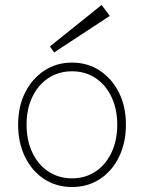

<svg xmlns="http://www.w3.org/2000/svg" viewBox="-20 -742 580 773"><path d="M270 11Q207 11 158 -21Q109 -53 81 -110Q53 -167 53 -240Q53 -313 81 -369Q109 -425 158 -457.5Q207 -490 270 -490Q333 -490 382 -457.5Q431 -425 459 -369Q487 -313 487 -240Q487 -167 459 -110Q431 -53 382 -21Q333 11 270 11ZM270 -24Q323 -24 364 -51Q405 -78 428.5 -127Q452 -176 452 -240Q452 -304 428.5 -352.5Q405 -401 364 -428Q323 -455 270 -455Q217 -455 175.5 -428Q134 -401 110.5 -352.5Q87 -304 87 -240Q87 -176 110.5 -127Q134 -78 175.5 -51Q217 -24 270 -24ZM198 -531 181 -555 389 -722 422 -678Z"/></svg>

Font: Zen Kaku Gothic New Light
Style: Regular
Weight: 300
Designer: Yoshimichi Ohira
Foundry: Positype
Version: Version 1.002